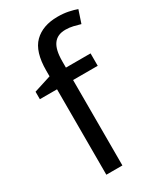

<svg xmlns="http://www.w3.org/2000/svg" viewBox="-193 -838 772 911"><g transform="rotate(-30 193.5 -382.5)"><path d="M332 -468H197V0H109V-468H15V-509L109 -539V-570Q109 -674 155 -719.5Q201 -765 283 -765Q315 -765 341.5 -759.5Q368 -754 387 -747L364 -678Q348 -683 327 -688Q306 -693 284 -693Q240 -693 218.5 -663.5Q197 -634 197 -571V-536H332Z"/></g></svg>

Font: Noto Sans Lao Looped
Style: Regular
Weight: 400
Designer: Mark Frömberg, Ben Mitchell
Foundry: The Fontpad Ltd
Version: Version 1.001